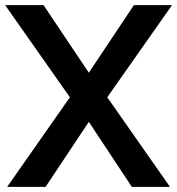

<svg xmlns="http://www.w3.org/2000/svg" viewBox="-23 -730 692 750"><path d="M147 -710 324 -446 500 -710H649L396 -350L641 0H492L324 -254L155 0H5L250 -350L-3 -710Z"/></svg>

Font: Oxford Sans
Style: Bold
Weight: 700
Designer: Matt McInerney, Pablo Impallari, Rodrigo Fuenzalida
Foundry: Matt McInerney, Pablo Impallari, Rodrigo Fuenzalida
Version: Version 3.000g; ttfautohint (v1.5) -l 8 -r 28 -G 28 -x 14 -D